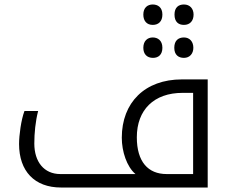

<svg xmlns="http://www.w3.org/2000/svg" viewBox="-20 -836 1031 856"><path d="M661 -725C686 -725 704 -740 704 -771C704 -804 683 -816 661 -816C638 -816 619 -802 619 -771C619 -742 635 -725 661 -725ZM800 -725C827 -725 843 -743 843 -771C843 -797 827 -816 800 -816C776 -816 758 -803 758 -771C758 -738 776 -725 800 -725ZM662 -578C686 -578 704 -592 704 -623C704 -656 683 -669 661 -669C638 -669 619 -654 619 -623C619 -595 635 -578 662 -578ZM800 -578C826 -578 842 -597 842 -623C842 -650 826 -669 800 -669C776 -669 757 -656 757 -623C757 -591 776 -578 800 -578ZM252 0H906V-482H791C626 -482 523 -379 523 -222C523 -161 545 -93 584 -60H249C176 -60 133 -115 133 -196C133 -242 138 -295 150 -341H89C74 -301 65 -233 65 -194C65 -73 134 0 252 0ZM841 -60H723C640 -60 590 -115 590 -224C590 -346 666 -422 794 -422H841Z"/></svg>

Font: Noto Kufi Arabic Light
Style: Regular
Weight: 300
Designer: Monotype Design Team, David Williams, Khaled Hosny
Foundry: Google LLC
Version: Version 2.109